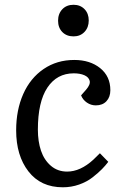

<svg xmlns="http://www.w3.org/2000/svg" viewBox="-20 -773 529 807"><path d="M289.1 -752.9Q317.4 -752.9 335.2 -734.6Q353 -716.3 353 -687Q353 -657.7 335.2 -638.9Q317.4 -620.1 289.1 -620.1Q259.8 -620.1 241.9 -638.4Q224.1 -656.7 224.1 -686Q224.1 -715.3 241.9 -734.1Q259.8 -752.9 289.1 -752.9ZM292 -521Q358.4 -521 401.1 -486.6Q443.8 -452.1 443.8 -394Q443.8 -365.2 427.5 -347.7Q411.1 -330.1 382.8 -330.1Q362.3 -330.1 345.2 -341.8Q328.1 -353.5 320.8 -372.1L341.8 -396Q360.8 -418 356.9 -433.3Q353 -448.7 334.7 -456.8Q316.4 -464.8 290 -464.8Q219.2 -464.8 179.2 -404.8Q139.2 -344.7 139.2 -228Q139.2 -178.7 152.3 -139.6Q165.5 -100.6 193.8 -76.2Q222.2 -51.8 262.2 -51.8Q317.9 -51.8 372.6 -102.1Q379.4 -108.4 399.9 -128.9L435.1 -92.8Q423.3 -77.1 408.4 -62Q393.6 -46.9 369.4 -27.8Q345.2 -8.8 312.5 2.7Q279.8 14.2 244.1 14.2Q151.4 14.2 99.6 -52.5Q47.9 -119.1 47.9 -225.1Q47.9 -310.5 77.6 -377.7Q107.4 -444.8 163.3 -482.9Q219.2 -521 292 -521Z"/></svg>

Font: Literata Book
Style: Italic
Weight: 400
Italic angle: -3°
Designer: Latin by Veronika Burian and Jose Scaglione. Greek by Irene Vlachou. Cyrillic by Vera Evstafieva
Foundry: TypeTogether
Version: Version 1.003;PS 001.003;hotconv 1.0.88;makeotf.lib2.5.64775